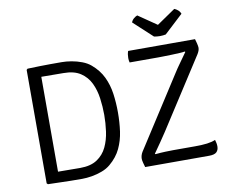

<svg xmlns="http://www.w3.org/2000/svg" viewBox="-91 -996 1350 1118"><g transform="rotate(-10 584.0 -437.0)"><path d="M579 -341Q579 -282.5 571.5 -229.2Q564 -176 542.2 -130Q520.5 -84 476.5 -47Q455.5 -29 425.8 -17.8Q396 -6.5 364.8 -1.2Q333.5 4 307.5 4Q268.5 4 239.2 3.5Q210 3 179.2 2Q148.5 1 105 0L98.5 -6V-677L105 -683Q148.5 -684.5 179 -685.2Q209.5 -686 239 -686Q268.5 -686 307.5 -686Q333.5 -686 364.8 -680.8Q396 -675.5 425.8 -664.2Q455.5 -653 476.5 -635Q520 -598 542 -551.8Q564 -505.5 571.5 -452.2Q579 -399 579 -341ZM498 -341Q498 -389.5 491.2 -439Q484.5 -488.5 464.8 -529.8Q445 -571 407 -596.2Q369 -621.5 306.5 -621.5Q272 -621.5 243 -622Q214 -622.5 175.5 -622.5V-61.5Q214 -61.5 243 -61Q272 -60.5 306.5 -60.5Q369 -60.5 407 -85.8Q445 -111 464.8 -152.5Q484.5 -194 491.2 -243.5Q498 -293 498 -341ZM949.5 -509Q965.5 -534.5 985 -561.2Q1004.5 -588 1026.5 -619.5L1023.5 -622.5Q1014.5 -620.5 992.8 -619.2Q971 -618 945.2 -617.2Q919.5 -616.5 897.8 -616Q876 -615.5 866.5 -615.5H696.5Q694.5 -622 693.8 -628.8Q693 -635.5 693 -642Q693 -652.5 694.5 -662.8Q696 -673 699.5 -683H1095Q1100 -667 1102.2 -657Q1104.5 -647 1105.5 -641Q1106.5 -635 1106.5 -630.5Q1106.5 -622.5 1103.5 -613.8Q1100.5 -605 1094.5 -595L828 -181.5Q811 -155 789.8 -124.8Q768.5 -94.5 749 -66.5L752 -63.5Q783.5 -66.5 810.8 -67.5Q838 -68.5 856.5 -68.5H987Q1028.5 -68.5 1058.2 -72.2Q1088 -76 1108 -85Q1111 -75.5 1113 -65.5Q1115 -55.5 1115 -45.5Q1115 -24.5 1102.5 -12.2Q1090 0 1058 0H680Q675 -16.5 672.5 -26.2Q670 -36 669.2 -41.5Q668.5 -47 668.5 -51.5Q668.5 -60 671.2 -70Q674 -80 680 -90ZM1006.5 -877.5Q1016.5 -874 1027.2 -865Q1038 -856 1043 -842.5L932 -739.5Q925 -738 915.8 -737Q906.5 -736 897 -736Q887.5 -736 878.5 -737Q869.5 -738 862.5 -739.5L751 -842.5Q756 -856 766.8 -865Q777.5 -874 787.5 -877.5L897 -802.5Z"/></g></svg>

Font: Signika Light Light
Style: Regular
Weight: 300
Version: Version 2.001